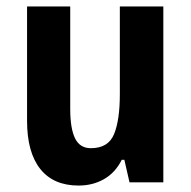

<svg xmlns="http://www.w3.org/2000/svg" viewBox="-20 -566 593 596"><path d="M487 -546V0H382L366 -70H358Q338 -30 303 -10Q268 10 224 10Q146 10 105 -41.5Q64 -93 64 -191V-546H198V-228Q198 -167 213 -136.5Q228 -106 262 -106Q316 -106 334 -149.5Q352 -193 352 -274V-546Z"/></svg>

Font: Noto Sans Gurmukhi UI Condensed
Style: Bold
Weight: 700
Width: 3
Designer: Jelle Bosma - Monotype Design Team
Foundry: Monotype Imaging Inc.
Version: Version 2.004; ttfautohint (v1.8.4.7-5d5b)